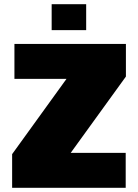

<svg xmlns="http://www.w3.org/2000/svg" viewBox="-20 -898 660 918"><path d="M38 0V-161L298 -521H49V-688H582V-532L318 -167H581V0ZM227 -754V-878H392V-754Z"/></svg>

Font: Saira Thin Black
Style: Regular
Weight: 900
Version: Version 1.101